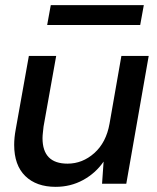

<svg xmlns="http://www.w3.org/2000/svg" viewBox="-20 -713 611 745"><path d="M196 12Q121 12 78 -30Q35 -72 35 -151Q35 -179 41 -211L92 -496H198L149 -222Q148 -212 146.5 -199Q145 -186 145 -177Q145 -78 242 -78Q300 -78 346 -119Q392 -160 405 -233L451 -496H557L470 0H376L382 -86Q351 -41 302.5 -14.5Q254 12 196 12ZM163 -616 177 -693H538L524 -616Z"/></svg>

Font: Rethink Sans Medium
Style: Italic
Weight: 500
Italic angle: -10°
Designer: The Rethink Sans project authors (Hans Thiessen). DM Sans designed by Colophon Foundry.
Foundry: Rethink Communications LLC
Version: Version 1.001